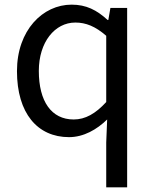

<svg xmlns="http://www.w3.org/2000/svg" viewBox="-20 -577 660 826"><path d="M437 229H527V-543H455L446 -491H443C396 -534 351 -557 288 -557C164 -557 53 -447 53 -271C53 -90 141 13 277 13C340 13 397 -20 441 -63L437 36ZM297 -63C201 -63 147 -141 147 -272C147 -396 216 -480 304 -480C349 -480 390 -464 437 -423V-138C391 -88 347 -63 297 -63Z"/></svg>

Font: Source Han Sans HK
Style: Regular
Weight: 400
Designer: Ryoko NISHIZUKA 西塚涼子 (kana, bopomofo & ideographs); Paul D. Hunt (Latin, Greek & Cyrillic); Sandoll Communications 산돌커뮤니
Foundry: Adobe
Version: Version 2.000;hotconv 1.0.107;makeotfexe 2.5.65593